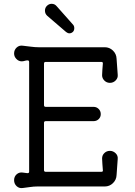

<svg xmlns="http://www.w3.org/2000/svg" viewBox="-20 -970 708 1008"><path d="M327 -802 228 -887Q216 -898 216 -914Q216 -929 226 -939Q237 -950 251 -950Q267 -950 277 -938L364 -840Q370 -833 370 -822Q370 -810 363 -803Q355 -795 344 -795Q336 -795 327 -802ZM557 -178Q574 -178 587 -165.5Q600 -153 598 -135L592 -51Q591 -26 573 -8.5Q555 9 530 9H176Q157 9 137.5 12Q118 15 100 17Q81 20 67.5 7.5Q54 -5 54 -24Q54 -43 67.5 -55Q81 -67 100 -64Q105 -63 111 -62.5Q117 -62 123 -61H125Q133 -61 133 -69V-644Q133 -653 125 -653Q117 -653 109.5 -650.5Q102 -648 94 -648Q78 -648 66 -660.5Q54 -673 54 -689Q54 -708 67.5 -720.5Q81 -733 100 -730Q120 -728 141.5 -725Q163 -722 182 -722H530Q555 -722 573 -704.5Q591 -687 592 -662L598 -578Q600 -561 587.5 -548Q575 -535 557 -535Q540 -535 528 -547Q516 -559 516 -575Q516 -589 517.5 -604.5Q519 -620 520 -636V-638Q520 -645 512 -645H220Q211 -645 211 -636V-418Q211 -409 220 -409H471Q487 -409 498 -398Q509 -387 509 -371Q509 -355 498 -344.5Q487 -334 471 -334H220Q211 -334 211 -325V-77Q211 -68 220 -68H512Q522 -68 520 -77Q519 -94 517.5 -109.5Q516 -125 516 -138Q516 -155 528 -166.5Q540 -178 557 -178Z"/></svg>

Font: Kiwi Maru
Style: Regular
Weight: 400
Designer: Hiroki-Chan
Version: Version 1.100